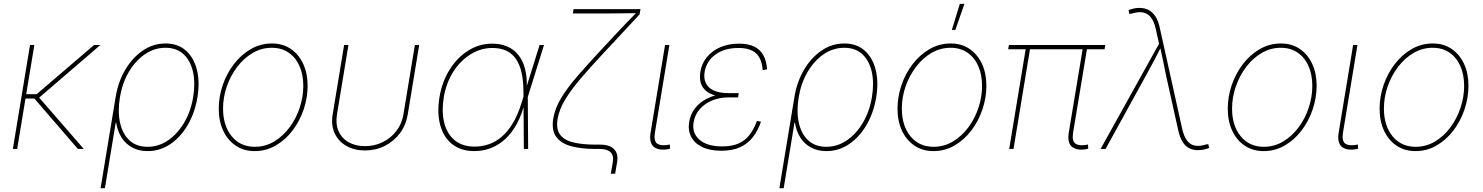

<svg xmlns="http://www.w3.org/2000/svg" viewBox="-20 -775 7714 999"><path d="M158.7 -541 69.3 0H46.9L136.2 -541ZM502.4 -541 178.2 -262.2H98.1L101.6 -284.7H170.4L469.7 -541ZM385.3 0 153.8 -268.1 178.7 -272.9 416 0Z M503.4 204.1 581.5 -269Q594.7 -349.6 632.1 -412.6Q669.4 -475.6 723.4 -512.2Q777.3 -548.8 841.3 -548.8Q905.3 -548.8 946.8 -512.2Q988.3 -475.6 1004.4 -412.4Q1020.5 -349.1 1007.3 -269Q994.1 -188.5 957 -125Q919.9 -61.5 866.2 -25.1Q812.5 11.2 748 11.2Q703.1 11.2 668.7 -7.1Q634.3 -25.4 612.8 -58.8Q591.3 -92.3 584.5 -136.7H582L525.9 204.1ZM748 -11.2Q805.7 -11.2 854.7 -44.9Q903.8 -78.6 938.2 -137Q972.7 -195.3 984.9 -269Q997.1 -343.3 984.1 -401.4Q971.2 -459.5 935.1 -492.9Q898.9 -526.4 841.3 -526.4Q783.2 -526.4 733.9 -492.7Q684.6 -459 650.4 -400.9Q616.2 -342.8 604 -269Q591.8 -195.3 604.5 -137Q617.2 -78.6 653.3 -44.9Q689.5 -11.2 748 -11.2Z M1305.2 11.2Q1248.5 11.2 1206.5 -17.1Q1164.6 -45.4 1141.4 -95Q1118.2 -144.5 1118.2 -209Q1118.2 -271.5 1138.7 -331.8Q1159.2 -392.1 1196.5 -440.9Q1233.9 -489.7 1284.4 -519.3Q1335 -548.8 1395 -548.8Q1451.2 -548.8 1492.9 -520.5Q1534.7 -492.2 1557.6 -442.6Q1580.6 -393.1 1580.6 -329.1Q1580.6 -267.1 1560.3 -206.5Q1540 -146 1502.9 -96.9Q1465.8 -47.9 1415.3 -18.3Q1364.7 11.2 1305.2 11.2ZM1305.7 -11.2Q1360.8 -11.2 1407 -39.1Q1453.1 -66.9 1487.1 -112.8Q1521 -158.7 1539.6 -215.1Q1558.1 -271.5 1558.1 -328.1Q1558.1 -386.7 1538.3 -431.4Q1518.6 -476.1 1481.7 -501.2Q1444.8 -526.4 1394.5 -526.4Q1341.3 -526.4 1295.4 -499.8Q1249.5 -473.1 1214.8 -427.7Q1180.2 -382.3 1160.4 -325.9Q1140.6 -269.5 1140.6 -210Q1140.6 -121.6 1185.3 -66.4Q1230 -11.2 1305.7 -11.2Z M1878.9 7.8Q1823.2 7.8 1782 -15.9Q1740.7 -39.6 1721.2 -81.8Q1701.7 -124 1710.9 -179.7L1770.5 -541H1793L1733.4 -179.7Q1725.1 -130.4 1741.5 -93Q1757.8 -55.7 1793.7 -35.2Q1829.6 -14.6 1878.9 -14.6Q1928.7 -14.6 1970.9 -35.2Q2013.2 -55.7 2042 -93Q2070.8 -130.4 2079.1 -179.7L2138.7 -541H2161.1L2101.6 -179.7Q2092.3 -124 2060.8 -81.8Q2029.3 -39.6 1982.2 -15.9Q1935.1 7.8 1878.9 7.8Z M2448.7 11.2Q2378.9 11.2 2333.5 -24.4Q2288.1 -60.1 2270.8 -123.3Q2253.4 -186.5 2266.6 -269Q2280.3 -350.6 2319.8 -413.3Q2359.4 -476.1 2416.7 -512Q2474.1 -547.9 2541 -547.9Q2585.9 -547.9 2620.1 -532.7Q2654.3 -517.6 2677.2 -488.8Q2700.2 -460 2711.2 -419.2Q2722.2 -378.4 2721.2 -326.2H2727.1L2726.1 -272.5L2728 0H2705.6L2703.6 -300.3Q2703.1 -356 2693.6 -397.9Q2684.1 -439.9 2664.3 -468.5Q2644.5 -497.1 2614.3 -511.2Q2584 -525.4 2541.5 -525.4Q2481.4 -525.4 2428.5 -492.4Q2375.5 -459.5 2338.6 -401.9Q2301.8 -344.2 2289.1 -269Q2276.9 -192.9 2291.7 -135Q2306.6 -77.1 2346.7 -44.7Q2386.7 -12.2 2448.7 -12.2Q2485.8 -12.2 2521 -23.7Q2556.2 -35.2 2587.9 -61.3Q2619.6 -87.4 2646.2 -130.4Q2672.9 -173.3 2692.4 -235.8L2787.6 -541H2810.5L2725.6 -269L2709 -213.9H2703.1Q2684.6 -152.8 2657 -109.9Q2629.4 -66.9 2595.5 -40Q2561.5 -13.2 2524.2 -1Q2486.8 11.2 2448.7 11.2Z M3158.2 128.9 3168.5 68.4Q3172.4 45.9 3166 30.8Q3159.7 15.6 3143.1 7.8Q3126.5 0 3098.6 0H3075.7Q3004.9 0 2952.1 -14.2Q2899.4 -28.3 2874 -63.2Q2848.6 -98.1 2858.9 -159.7Q2868.2 -213.4 2900.9 -266.8Q2933.6 -320.3 2984.9 -379.4Q3036.1 -438.5 3101.1 -508.3L3193.4 -607.4Q3205.6 -620.6 3218.3 -633.8Q3231 -647 3243.9 -660.4Q3256.8 -673.8 3269.8 -687Q3282.7 -700.2 3295.9 -713.4L3295.4 -706.5Q3278.3 -706.5 3261.2 -706.3Q3244.1 -706.1 3227.1 -705.8Q3210 -705.6 3192.9 -705.3Q3175.8 -705.1 3158.7 -705.1H2960.4L2964.4 -727.5H3312.5L3307.6 -699.7L3115.7 -493.7Q3050.8 -424.3 3001.2 -366.2Q2951.7 -308.1 2920.7 -257.1Q2889.6 -206.1 2881.3 -156.2Q2872.6 -103 2894.5 -74Q2916.5 -44.9 2964.1 -33.7Q3011.7 -22.5 3079.6 -22.5H3102.5Q3152.3 -22.5 3175.3 1.2Q3198.2 24.9 3190.9 68.4L3180.7 128.9Z M3457.5 1Q3408.2 9.8 3382.3 -10.7Q3356.4 -31.2 3365.2 -85.4L3440.4 -541H3462.9L3387.7 -85.4Q3380.4 -40 3400.6 -27.1Q3420.9 -14.2 3460 -22Q3463.4 -22.9 3462.6 -22.7Q3461.9 -22.5 3465.3 -22.9L3466.3 -1Q3464.4 -1 3462.2 -0.5Q3460 0 3457.5 1Z M3733.9 9.3Q3673.3 9.3 3633.5 -10Q3593.8 -29.3 3576.2 -63.2Q3558.6 -97.2 3565.9 -140.1Q3571.8 -175.8 3590.6 -203.6Q3609.4 -231.4 3639.2 -250.7Q3668.9 -270 3706.3 -280Q3743.7 -290 3786.1 -290H3823.7L3820.3 -268.1H3768.6Q3724.1 -268.1 3685.8 -252.4Q3647.5 -236.8 3621.6 -207.8Q3595.7 -178.7 3588.9 -138.7Q3579.6 -82.5 3619.6 -47.9Q3659.7 -13.2 3737.3 -13.2Q3790 -13.2 3824.7 -29.3Q3859.4 -45.4 3881.3 -75Q3903.3 -104.5 3918.5 -145.5L3939.5 -142.1Q3924.3 -96.7 3898.2 -62.5Q3872.1 -28.3 3832 -9.5Q3792 9.3 3733.9 9.3ZM3782.2 -268.6Q3738.3 -268.6 3705.8 -277.1Q3673.3 -285.6 3653.6 -302.2Q3633.8 -318.8 3626.2 -343.8Q3618.7 -368.7 3624 -400.9Q3631.3 -445.3 3658.4 -478.3Q3685.5 -511.2 3728.3 -529.5Q3771 -547.9 3825.7 -547.9Q3873.5 -547.9 3904.5 -532.5Q3935.5 -517.1 3951.9 -487.5Q3968.3 -458 3971.2 -414.6L3948.2 -409.7Q3944.3 -468.8 3914.3 -497.1Q3884.3 -525.4 3822.3 -525.4Q3750.5 -525.4 3703.9 -492.2Q3657.2 -459 3646.5 -402.3Q3637.7 -349.1 3669.7 -319.8Q3701.7 -290.5 3772 -290.5H3823.7L3820.3 -268.6Z M4035.2 204.1 4113.3 -269Q4126.5 -349.6 4163.8 -412.6Q4201.2 -475.6 4255.1 -512.2Q4309.1 -548.8 4373 -548.8Q4437 -548.8 4478.5 -512.2Q4520 -475.6 4536.1 -412.4Q4552.2 -349.1 4539.1 -269Q4525.9 -188.5 4488.8 -125Q4451.7 -61.5 4397.9 -25.1Q4344.2 11.2 4279.8 11.2Q4234.9 11.2 4200.4 -7.1Q4166 -25.4 4144.5 -58.8Q4123 -92.3 4116.2 -136.7H4113.8L4057.6 204.1ZM4279.8 -11.2Q4337.4 -11.2 4386.5 -44.9Q4435.5 -78.6 4470 -137Q4504.4 -195.3 4516.6 -269Q4528.8 -343.3 4515.9 -401.4Q4502.9 -459.5 4466.8 -492.9Q4430.7 -526.4 4373 -526.4Q4314.9 -526.4 4265.6 -492.7Q4216.3 -459 4182.1 -400.9Q4147.9 -342.8 4135.7 -269Q4123.5 -195.3 4136.2 -137Q4148.9 -78.6 4185.1 -44.9Q4221.2 -11.2 4279.8 -11.2Z M4836.9 11.2Q4780.3 11.2 4738.3 -17.1Q4696.3 -45.4 4673.1 -95Q4649.9 -144.5 4649.9 -209Q4649.9 -271.5 4670.4 -331.8Q4690.9 -392.1 4728.3 -440.9Q4765.6 -489.7 4816.2 -519.3Q4866.7 -548.8 4926.8 -548.8Q4982.9 -548.8 5024.7 -520.5Q5066.4 -492.2 5089.4 -442.6Q5112.3 -393.1 5112.3 -329.1Q5112.3 -267.1 5092 -206.5Q5071.8 -146 5034.7 -96.9Q4997.6 -47.9 4947 -18.3Q4896.5 11.2 4836.9 11.2ZM4837.4 -11.2Q4892.6 -11.2 4938.7 -39.1Q4984.9 -66.9 5018.8 -112.8Q5052.7 -158.7 5071.3 -215.1Q5089.8 -271.5 5089.8 -328.1Q5089.8 -386.7 5070.1 -431.4Q5050.3 -476.1 5013.4 -501.2Q4976.6 -526.4 4926.3 -526.4Q4873 -526.4 4827.1 -499.8Q4781.2 -473.1 4746.6 -427.7Q4711.9 -382.3 4692.1 -325.9Q4672.4 -269.5 4672.4 -210Q4672.4 -121.6 4717 -66.4Q4761.7 -11.2 4837.4 -11.2ZM4932.6 -619.1 4974.1 -754.9H4998L4950.7 -619.1Z M5633.3 1Q5584.5 9.8 5558.3 -10.7Q5532.2 -31.2 5541 -85.4L5614.7 -529.3H5637.2L5563.5 -85.4Q5556.2 -40 5576.7 -27.1Q5597.2 -14.2 5636.2 -22Q5639.2 -22.9 5638.7 -22.7Q5638.2 -22.5 5641.1 -22.9L5642.1 -1Q5640.1 -1 5637.9 -0.5Q5635.7 0 5633.3 1ZM5231 0 5318.4 -529.3H5340.8L5253.4 0ZM5225.6 -518.6 5229.5 -541H5731L5727.1 -518.6Z M5706.5 0 6010.7 -547.4 5994.1 -622.1Q5985.8 -661.1 5969.5 -682.9Q5953.1 -704.6 5928 -710Q5902.8 -715.3 5868.2 -704.1L5856 -702.6L5852.1 -722.7Q5868.7 -728.5 5881.6 -731.2Q5894.5 -733.9 5908.2 -733.9Q5936 -733.9 5957 -722.7Q5978 -711.4 5992.7 -688.5Q6007.3 -665.5 6014.6 -629.9L6130.9 -105.5Q6139.6 -66.9 6155.5 -44.9Q6171.4 -22.9 6196.3 -17.6Q6221.2 -12.2 6255.4 -23.4L6267.1 -24.9L6271 -4.9Q6254.9 1 6241 3.7Q6227.1 6.3 6213.4 6.3Q6185.5 6.3 6165.5 -4.9Q6145.5 -16.1 6131.8 -39.1Q6118.2 -62 6110.4 -97.7L6048.3 -377Q6040 -415.5 6032.5 -454.3Q6024.9 -493.2 6016.1 -531.7H6022Q6002.4 -493.2 5981.9 -454.3Q5961.4 -415.5 5939.9 -377L5732.4 0Z M6555.2 11.2Q6498.5 11.2 6456.5 -17.1Q6414.6 -45.4 6391.4 -95Q6368.2 -144.5 6368.2 -209Q6368.2 -271.5 6388.7 -331.8Q6409.2 -392.1 6446.5 -440.9Q6483.9 -489.7 6534.4 -519.3Q6585 -548.8 6645 -548.8Q6701.2 -548.8 6742.9 -520.5Q6784.7 -492.2 6807.6 -442.6Q6830.6 -393.1 6830.6 -329.1Q6830.6 -267.1 6810.3 -206.5Q6790 -146 6752.9 -96.9Q6715.8 -47.9 6665.3 -18.3Q6614.7 11.2 6555.2 11.2ZM6555.7 -11.2Q6610.8 -11.2 6657 -39.1Q6703.1 -66.9 6737.1 -112.8Q6771 -158.7 6789.6 -215.1Q6808.1 -271.5 6808.1 -328.1Q6808.1 -386.7 6788.3 -431.4Q6768.6 -476.1 6731.7 -501.2Q6694.8 -526.4 6644.5 -526.4Q6591.3 -526.4 6545.4 -499.8Q6499.5 -473.1 6464.8 -427.7Q6430.2 -382.3 6410.4 -325.9Q6390.6 -269.5 6390.6 -210Q6390.6 -121.6 6435.3 -66.4Q6480 -11.2 6555.7 -11.2Z M7037.6 1Q6988.3 9.8 6962.4 -10.7Q6936.5 -31.2 6945.3 -85.4L7020.5 -541H7043L6967.8 -85.4Q6960.4 -40 6980.7 -27.1Q7001 -14.2 7040 -22Q7043.5 -22.9 7042.7 -22.7Q7042 -22.5 7045.4 -22.9L7046.4 -1Q7044.4 -1 7042.2 -0.5Q7040 0 7037.6 1Z M7345.2 11.2Q7288.6 11.2 7246.6 -17.1Q7204.6 -45.4 7181.4 -95Q7158.2 -144.5 7158.2 -209Q7158.2 -271.5 7178.7 -331.8Q7199.2 -392.1 7236.6 -440.9Q7273.9 -489.7 7324.5 -519.3Q7375 -548.8 7435.1 -548.8Q7491.2 -548.8 7533 -520.5Q7574.7 -492.2 7597.7 -442.6Q7620.6 -393.1 7620.6 -329.1Q7620.6 -267.1 7600.3 -206.5Q7580.1 -146 7543 -96.9Q7505.9 -47.9 7455.3 -18.3Q7404.8 11.2 7345.2 11.2ZM7345.7 -11.2Q7400.9 -11.2 7447 -39.1Q7493.2 -66.9 7527.1 -112.8Q7561 -158.7 7579.6 -215.1Q7598.1 -271.5 7598.1 -328.1Q7598.1 -386.7 7578.4 -431.4Q7558.6 -476.1 7521.7 -501.2Q7484.9 -526.4 7434.6 -526.4Q7381.3 -526.4 7335.4 -499.8Q7289.6 -473.1 7254.9 -427.7Q7220.2 -382.3 7200.4 -325.9Q7180.7 -269.5 7180.7 -210Q7180.7 -121.6 7225.3 -66.4Q7270 -11.2 7345.7 -11.2Z"/></svg>

Font: Inter 17pt Thin
Style: Italic
Weight: 250
Italic angle: -9.3988°
Version: Version 4.001;git-66647c0bb